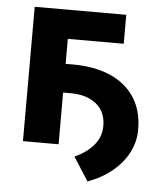

<svg xmlns="http://www.w3.org/2000/svg" viewBox="-50 -575 654 755"><g transform="rotate(5 277.5 -197.0)"><path d="M418 -416H197.3V-317.4H227.5Q309.6 -317.4 372.1 -291Q434.6 -264.6 469.2 -212.4Q503.9 -160.2 503.9 -85Q504.4 -39.1 483.2 3.7Q461.9 46.4 420.9 80.8Q379.9 115.2 323.2 135.7L263.7 43Q310.1 22 338.1 -10.5Q366.2 -43 366.2 -86.9Q366.2 -143.6 328.1 -173.8Q290 -204.1 227.5 -204.1H197.3V0H56.6V-530.3H418Z"/></g></svg>

Font: Pretendard JP
Style: Bold
Weight: 700
Designer: Base glyphs from Inter by Rasmus Andersson; Hangeul glyphs from Noto Sans CJK(Source Han Sans) by Jang Soo-young and Kan
Foundry: Kil Hyung-jin
Version: Version 1.309